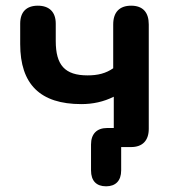

<svg xmlns="http://www.w3.org/2000/svg" viewBox="-20 -517 614 675"><path d="M353 138C386 138 406 119 406 82V0H441C481 0 503 -23 503 -64V-431C503 -474 482 -497 441 -497C400 -497 378 -474 378 -431V-277C352 -259 324 -252 288 -252C208 -252 176 -288 176 -373V-434C176 -475 153 -497 113 -497C73 -497 51 -475 51 -434V-362C51 -221 121 -151 266 -151C306 -151 344 -159 380 -177V-67H357C320 -67 300 -46 300 -9V82C300 119 319 138 353 138Z"/></svg>

Font: Nunito
Style: Bold
Weight: 700
Designer: Vernon Adams
Foundry: Vernon Adams
Version: Version 3.602